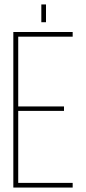

<svg xmlns="http://www.w3.org/2000/svg" viewBox="-20 -844 385 864"><path d="M166 -824H187V-744H166ZM62 -365H268V-345H62V-21H307V0H40V-700H307V-679H62Z"/></svg>

Font: Bebas Neue Light
Style: Regular
Weight: 300
Designer: Ryoichi Tsunekawa
Foundry: Ryoichi Tsunekawa
Version: Version 001.003; ttfautohint (v1.5.65-e2d9)